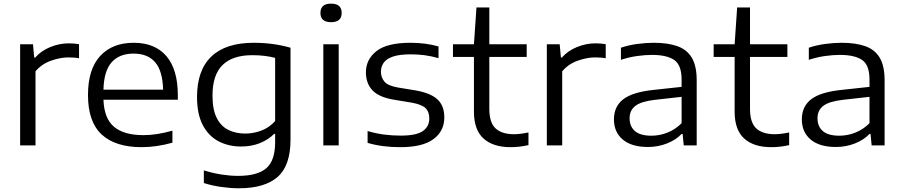

<svg xmlns="http://www.w3.org/2000/svg" viewBox="-20 -780 4846 1030"><path d="M88 0V-542.5H157L163.5 -471.5H169Q200.5 -507.5 249.5 -527.5Q298.5 -547.5 349 -547.5Q378.5 -547.5 404 -543V-467.5Q390.5 -470 375.8 -471Q361 -472 345.5 -472Q304 -472 254 -454.5Q204 -437 170.5 -397.5V0Z M739.5 9.5Q599.5 9.5 525.8 -58.2Q452 -126 452 -270.5Q452 -408 517 -479.2Q582 -550.5 697.5 -550.5Q811.5 -550.5 872.8 -478.8Q934 -407 934 -269V-245H535Q538.5 -144.5 591.8 -99.8Q645 -55 750 -55Q786 -55 825 -61.2Q864 -67.5 905 -79V-14.5Q819 9.5 739.5 9.5ZM696.5 -492.5Q620.5 -492.5 579 -446Q537.5 -399.5 535 -299H855Q852.5 -399 812.5 -445.8Q772.5 -492.5 696.5 -492.5Z M1261 230Q1218 230 1168 223Q1118 216 1073.5 202V134Q1124 149.5 1170 156.5Q1216 163.5 1257 163.5Q1361 163.5 1408.5 122.5Q1456 81.5 1456 -17V-62H1451Q1419.5 -30.5 1374.2 -12.2Q1329 6 1273 6Q1207 6 1153.5 -21.5Q1100 -49 1068.5 -107.8Q1037 -166.5 1037 -260Q1037 -403.5 1114 -477Q1191 -550.5 1341.5 -550.5Q1445.5 -550.5 1538.5 -524V-30.5Q1538.5 108 1469.5 169Q1400.5 230 1261 230ZM1295.5 -63.5Q1339 -63.5 1381.5 -79.2Q1424 -95 1456 -130.5V-469.5Q1432 -476 1401 -480Q1370 -484 1333.5 -484Q1228 -484 1174 -431.2Q1120 -378.5 1120 -267.5Q1120 -191.5 1142.8 -147Q1165.5 -102.5 1205.2 -83Q1245 -63.5 1295.5 -63.5Z M1714.5 0V-542.5H1797V0ZM1756 -661Q1699 -661 1699 -710.5Q1699 -760.5 1756 -760.5Q1813 -760.5 1813 -710.5Q1813 -661 1756 -661Z M2128 9.5Q2079.5 9.5 2036 4Q1992.5 -1.5 1952 -13.5V-77Q1998.5 -63.5 2041.5 -58Q2084.5 -52.5 2129.5 -52.5Q2213.5 -52.5 2248.2 -76.8Q2283 -101 2283 -144.5Q2283 -180 2263 -199.8Q2243 -219.5 2188 -229.5L2096.5 -244.5Q2013 -258 1978 -295.5Q1943 -333 1943 -392Q1943 -461 1999.5 -505.8Q2056 -550.5 2182.5 -550.5Q2262.5 -550.5 2332.5 -531V-468Q2294 -479 2257.8 -483.8Q2221.5 -488.5 2183 -488.5Q2122 -488.5 2087.2 -476.2Q2052.5 -464 2038 -443Q2023.5 -422 2023.5 -395.5Q2023.5 -365 2042 -342.5Q2060.5 -320 2115 -310.5L2206.5 -295.5Q2287.5 -282 2325.5 -248Q2363.5 -214 2363.5 -150Q2363.5 -77 2305.5 -33.8Q2247.5 9.5 2128 9.5Z M2719 9.5Q2625 9.5 2573.8 -37Q2522.5 -83.5 2522.5 -181V-474.5H2410V-542.5H2522.5L2536 -740H2605V-542.5H2805.5V-474.5H2605V-196.5Q2605 -122 2638.8 -91Q2672.5 -60 2737.5 -60Q2770 -60 2815 -69.5V-1.5Q2767 9.5 2719 9.5Z M2913.5 0V-542.5H2982.5L2989 -471.5H2994.5Q3026 -507.5 3075 -527.5Q3124 -547.5 3174.5 -547.5Q3204 -547.5 3229.5 -543V-467.5Q3216 -470 3201.2 -471Q3186.5 -472 3171 -472Q3129.5 -472 3079.5 -454.5Q3029.5 -437 2996 -397.5V0Z M3456 8.5Q3368 8.5 3320.8 -31.5Q3273.5 -71.5 3273.5 -139.5Q3273.5 -209 3324 -247.8Q3374.5 -286.5 3489 -298L3636.5 -314V-353Q3636.5 -431.5 3596.5 -458.5Q3556.5 -485.5 3477.5 -485.5Q3442 -485.5 3398.2 -479.5Q3354.5 -473.5 3311 -459V-524Q3350 -537.5 3397.2 -544Q3444.5 -550.5 3487 -550.5Q3562.5 -550.5 3614 -532.2Q3665.5 -514 3691.5 -470Q3717.5 -426 3717.5 -349V0H3648L3642 -61.5H3636.5Q3606.5 -29.5 3558.2 -10.5Q3510 8.5 3456 8.5ZM3357.5 -145.5Q3357.5 -102 3386 -77Q3414.5 -52 3475 -52Q3519 -52 3561 -68.8Q3603 -85.5 3636.5 -119V-260.5L3493.5 -244.5Q3419.5 -236 3388.5 -212Q3357.5 -188 3357.5 -145.5Z M4117.5 9.5Q4023.5 9.5 3972.2 -37Q3921 -83.5 3921 -181V-474.5H3808.5V-542.5H3921L3934.5 -740H4003.5V-542.5H4204V-474.5H4003.5V-196.5Q4003.5 -122 4037.2 -91Q4071 -60 4136 -60Q4168.5 -60 4213.5 -69.5V-1.5Q4165.5 9.5 4117.5 9.5Z M4464 8.5Q4376 8.5 4328.8 -31.5Q4281.5 -71.5 4281.5 -139.5Q4281.5 -209 4332 -247.8Q4382.5 -286.5 4497 -298L4644.5 -314V-353Q4644.5 -431.5 4604.5 -458.5Q4564.5 -485.5 4485.5 -485.5Q4450 -485.5 4406.2 -479.5Q4362.5 -473.5 4319 -459V-524Q4358 -537.5 4405.2 -544Q4452.5 -550.5 4495 -550.5Q4570.5 -550.5 4622 -532.2Q4673.5 -514 4699.5 -470Q4725.5 -426 4725.5 -349V0H4656L4650 -61.5H4644.5Q4614.5 -29.5 4566.2 -10.5Q4518 8.5 4464 8.5ZM4365.5 -145.5Q4365.5 -102 4394 -77Q4422.5 -52 4483 -52Q4527 -52 4569 -68.8Q4611 -85.5 4644.5 -119V-260.5L4501.5 -244.5Q4427.5 -236 4396.5 -212Q4365.5 -188 4365.5 -145.5Z"/></svg>

Font: Encode Sans Expanded
Style: Regular
Weight: 400
Width: 7
Designer: Multiple Designers
Foundry: Impallari Type
Version: Version 3.000; ttfautohint (v1.8.3) -l 8 -r 50 -G 200 -x 14 